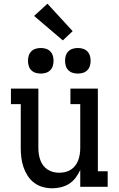

<svg xmlns="http://www.w3.org/2000/svg" viewBox="-20 -1008 640 1036"><path d="M262 8Q236 8 210.5 1Q185 -6 164 -22Q143 -38 129 -60Q115 -82 106.5 -107Q98 -132 95 -158Q92 -184 92 -210V-446H39V-530H187V-210Q187 -193 189.5 -176.5Q192 -160 197.5 -144.5Q203 -129 213 -115.5Q223 -102 237 -93Q251 -84 267 -80Q283 -76 300 -76Q317 -76 333 -80Q349 -84 363 -93Q377 -102 387 -115.5Q397 -129 402.5 -144.5Q408 -160 410.5 -176.5Q413 -193 413 -210V-446H360V-530H508V-84H561V0H413V-91Q403 -69 388.5 -49.5Q374 -30 354 -17Q334 -4 310 2Q286 8 262 8ZM400 -611Q386 -611 372.5 -615Q359 -619 349 -629Q339 -639 335 -652.5Q331 -666 331 -680Q331 -694 335 -707.5Q339 -721 349 -731Q359 -741 372.5 -745Q386 -749 400 -749Q414 -749 427.5 -745Q441 -741 451 -731Q461 -721 465 -707.5Q469 -694 469 -680Q469 -666 465 -652.5Q461 -639 451 -629Q441 -619 427.5 -615Q414 -611 400 -611ZM200 -611Q186 -611 172.5 -615Q159 -619 149 -629Q139 -639 135 -652.5Q131 -666 131 -680Q131 -694 135 -707.5Q139 -721 149 -731Q159 -741 172.5 -745Q186 -749 200 -749Q214 -749 227.5 -745Q241 -741 251 -731Q261 -721 265 -707.5Q269 -694 269 -680Q269 -666 265 -652.5Q261 -639 251 -629Q241 -619 227.5 -615Q214 -611 200 -611ZM319 -790 164 -922 236 -988 372 -840Z"/></svg>

Font: Iosevka Slab Medium Extended
Style: Regular
Weight: 500
Width: 7
Monospace: yes
Designer: Belleve Invis
Foundry: Belleve Invis
Version: Version 11.1.1; ttfautohint (v1.8.3)